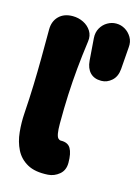

<svg xmlns="http://www.w3.org/2000/svg" viewBox="-116 -807 650 895"><g transform="rotate(15 208.5 -360.0)"><path d="M206 21Q144 25 106.5 4Q69 -17 50.5 -54Q32 -91 27.5 -136.5Q23 -182 26 -226Q31 -301 33 -365.5Q35 -430 35.5 -494.5Q36 -559 36 -634Q36 -674 60.5 -698.5Q85 -723 127 -723Q155 -723 179 -711Q203 -699 216.5 -677.5Q230 -656 226 -628Q216 -555 210 -491.5Q204 -428 201 -363.5Q198 -299 198 -224Q198 -194 201 -177Q204 -160 210 -154Q216 -148 223 -148Q257 -149 270.5 -126Q284 -103 284 -57Q284 -21 260 -1Q236 19 206 21ZM248 -649Q246 -677 258 -698Q270 -719 290 -730.5Q310 -742 331 -742H333Q355 -742 374.5 -730.5Q394 -719 406.5 -698Q419 -677 416 -649L408 -543Q405 -506 382.5 -486Q360 -466 333 -466H331Q298 -466 278.5 -486Q259 -506 256 -543Z"/></g></svg>

Font: Winky Sans ExtraBold
Style: Regular
Weight: 800
Designer: Simon Atzbach
Foundry: typofactur
Version: Version 1.205